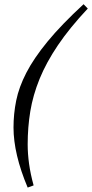

<svg xmlns="http://www.w3.org/2000/svg" viewBox="-20 -730 426 888"><path d="M386 -690.5Q302 -601 248 -521Q194 -441 163.2 -365.5Q132.5 -290 120.2 -215.5Q108 -141 108 -62.5Q108 -19 114.5 28Q121 75 135.5 127.5L108 137.5Q42.5 -18 42.5 -140.5Q42.5 -203.5 55 -265.2Q67.5 -327 101.8 -393.5Q136 -460 199.8 -537.8Q263.5 -615.5 366.5 -710.5Z"/></svg>

Font: Newsreader Text Medium
Style: Italic
Weight: 500
Italic angle: -17°
Designer: Hugues Gentile
Foundry: Production Type
Version: Version 1.001